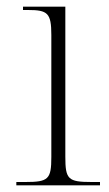

<svg xmlns="http://www.w3.org/2000/svg" viewBox="-20 -556 328 576"><path d="M29 0H280V-10H255C184 -10 176 -18 176 -86V-536H49V-526H64C123 -526 134 -517 134 -451V-85C134 -18 125 -10 56 -10H29Z"/></svg>

Font: Noto Serif Display ExtraLight
Style: Regular
Weight: 200
Designer: Monotype Design Team
Foundry: Monotype Imaging Inc.
Version: Version 2.009